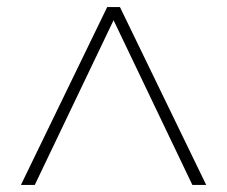

<svg xmlns="http://www.w3.org/2000/svg" viewBox="-20 -800 640 541"><path d="M561 -279H522L300 -743L78 -279H39L282 -780H318Z"/></svg>

Font: Tanohe Sans ExtraLight
Style: Regular
Weight: 250
Designer: Village Type and Design LLC & Cristiano Sobral
Foundry: Cooper Hewitt Smithsonian Design Museum
Version: Version 1.00;May 30, 2020;FontCreator 12.0.0.2522 64-bit; tt